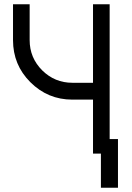

<svg xmlns="http://www.w3.org/2000/svg" viewBox="-20 -720 618 900"><path d="M41 -700V-532Q41 -416 122 -335Q204 -253 319 -253H416V0H494V-700H416V-332H319Q237 -332 178 -390Q119 -449 119 -532V-700ZM453 160H533V-68H453Z"/></svg>

Font: Unageo
Style: Regular
Weight: 400
Designer: Richard Sepsi
Foundry: Richard Sepsi
Version: Version 2.000